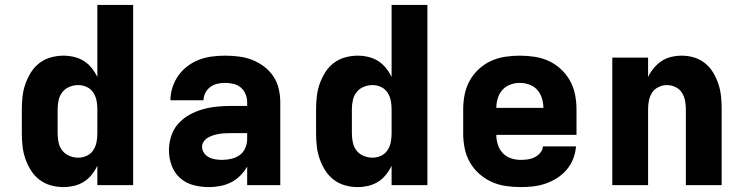

<svg xmlns="http://www.w3.org/2000/svg" viewBox="-20 -755 3040 783"><path d="M239 8Q213 8 187.5 1Q162 -6 141 -22Q120 -38 106 -60.5Q92 -83 83.5 -107.5Q75 -132 72 -158Q69 -184 69 -210V-310Q69 -336 72 -362Q75 -388 83.5 -412.5Q92 -437 106 -459.5Q120 -482 141 -498Q162 -514 187.5 -521Q213 -528 239 -528Q260 -528 281.5 -523Q303 -518 321.5 -506.5Q340 -495 354 -477.5Q368 -460 377 -441V-735H523V0H377V-79Q368 -60 354 -42.5Q340 -25 321.5 -13.5Q303 -2 281.5 3Q260 8 239 8ZM299 -112Q317 -112 333.5 -119.5Q350 -127 360 -142Q370 -157 373.5 -174.5Q377 -192 377 -210V-310Q377 -328 373.5 -345.5Q370 -363 360 -378Q350 -393 333.5 -400.5Q317 -408 299 -408Q281 -408 263.5 -401Q246 -394 234.5 -379.5Q223 -365 219 -346.5Q215 -328 215 -310V-210Q215 -192 219 -173.5Q223 -155 234.5 -140.5Q246 -126 263.5 -119Q281 -112 299 -112Z M832 8H831Q800 8 769 0Q738 -8 714.5 -29Q691 -50 680 -80Q669 -110 669 -142Q669 -171 678 -199.5Q687 -228 706.5 -250Q726 -272 752 -286.5Q778 -301 806 -309Q834 -317 863.5 -320Q893 -323 922 -323H988V-338Q988 -355 981.5 -371Q975 -387 962 -398Q949 -409 932 -413Q915 -417 898 -417Q882 -417 866.5 -413.5Q851 -410 838 -400.5Q825 -391 817.5 -376.5Q810 -362 810 -346H675Q675 -373 683.5 -399Q692 -425 707.5 -447Q723 -469 745 -485.5Q767 -502 792 -511.5Q817 -521 844 -524.5Q871 -528 898 -528Q926 -528 954 -524.5Q982 -521 1008 -511Q1034 -501 1056.5 -484Q1079 -467 1094.5 -444Q1110 -421 1116.5 -393.5Q1123 -366 1123 -338V0H988V-76Q977 -56 960 -39Q943 -22 922.5 -11.5Q902 -1 878.5 3.5Q855 8 832 8ZM887 -103Q905 -103 924 -107.5Q943 -112 958 -123Q973 -134 980.5 -152Q988 -170 988 -189V-212H922Q910 -212 898 -211.5Q886 -211 874 -209Q862 -207 850.5 -203.5Q839 -200 828.5 -194Q818 -188 811 -178Q804 -168 804 -156Q804 -142 812.5 -130.5Q821 -119 833 -113Q845 -107 859 -105Q873 -103 887 -103Z M1439 8Q1413 8 1387.5 1Q1362 -6 1341 -22Q1320 -38 1306 -60.5Q1292 -83 1283.5 -107.5Q1275 -132 1272 -158Q1269 -184 1269 -210V-310Q1269 -336 1272 -362Q1275 -388 1283.5 -412.5Q1292 -437 1306 -459.5Q1320 -482 1341 -498Q1362 -514 1387.5 -521Q1413 -528 1439 -528Q1460 -528 1481.5 -523Q1503 -518 1521.5 -506.5Q1540 -495 1554 -477.5Q1568 -460 1577 -441V-735H1723V0H1577V-79Q1568 -60 1554 -42.5Q1540 -25 1521.5 -13.5Q1503 -2 1481.5 3Q1460 8 1439 8ZM1499 -112Q1517 -112 1533.5 -119.5Q1550 -127 1560 -142Q1570 -157 1573.5 -174.5Q1577 -192 1577 -210V-310Q1577 -328 1573.5 -345.5Q1570 -363 1560 -378Q1550 -393 1533.5 -400.5Q1517 -408 1499 -408Q1481 -408 1463.5 -401Q1446 -394 1434.5 -379.5Q1423 -365 1419 -346.5Q1415 -328 1415 -310V-210Q1415 -192 1419 -173.5Q1423 -155 1434.5 -140.5Q1446 -126 1463.5 -119Q1481 -112 1499 -112Z M2103 8Q2073 8 2042.5 3.5Q2012 -1 1984.5 -13.5Q1957 -26 1934 -46.5Q1911 -67 1896 -93.5Q1881 -120 1875 -150Q1869 -180 1869 -210V-310Q1869 -340 1875 -370Q1881 -400 1895.5 -426Q1910 -452 1932.5 -473Q1955 -494 1982.5 -506.5Q2010 -519 2040 -523.5Q2070 -528 2100 -528Q2130 -528 2160 -523.5Q2190 -519 2217.5 -506.5Q2245 -494 2267.5 -473Q2290 -452 2304.5 -426Q2319 -400 2325 -370Q2331 -340 2331 -310V-205H2004Q2004 -184 2010.5 -164.5Q2017 -145 2030.5 -130.5Q2044 -116 2063.5 -109.5Q2083 -103 2103 -103Q2118 -103 2132.5 -105Q2147 -107 2160 -113.5Q2173 -120 2183 -131.5Q2193 -143 2194 -158H2329Q2327 -132 2317.5 -107.5Q2308 -83 2291 -63Q2274 -43 2252 -29Q2230 -15 2205.5 -6.5Q2181 2 2155 5Q2129 8 2103 8ZM2004 -315H2196Q2196 -335 2190 -354.5Q2184 -374 2171 -388.5Q2158 -403 2139 -410Q2120 -417 2100 -417Q2080 -417 2061 -410Q2042 -403 2029 -388.5Q2016 -374 2010 -354.5Q2004 -335 2004 -315Z M2477 0V-520H2623V-441Q2632 -460 2646 -477Q2660 -494 2678 -506Q2696 -518 2717.5 -523Q2739 -528 2760 -528Q2786 -528 2811 -520.5Q2836 -513 2856 -496.5Q2876 -480 2889 -458Q2902 -436 2910 -411.5Q2918 -387 2920.5 -361.5Q2923 -336 2923 -310V0H2777V-310Q2777 -328 2773.5 -345.5Q2770 -363 2760.5 -377.5Q2751 -392 2734.5 -400Q2718 -408 2700 -408Q2682 -408 2665.5 -400Q2649 -392 2639.5 -377.5Q2630 -363 2626.5 -345.5Q2623 -328 2623 -310V0Z"/></svg>

Font: Iosevka SS04 Heavy Extended
Style: Regular
Weight: 900
Width: 7
Monospace: yes
Designer: Belleve Invis
Foundry: Belleve Invis
Version: Version 19.0.0; ttfautohint (v1.8.4)